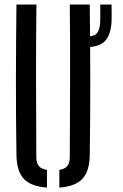

<svg xmlns="http://www.w3.org/2000/svg" viewBox="-20 -820 542 846"><path d="M52.5 -137Q50 -304 50.2 -468.5Q50.5 -633 52.5 -800H140.5Q138.5 -633 138.8 -464.5Q139 -296 140 -129Q140 -102.5 150.5 -89Q161 -75.5 187 -71.5V6.5Q116 1.5 84.8 -32.2Q53.5 -66 52.5 -137ZM241.5 6.5V-71.5Q267 -75.5 277.2 -89.2Q287.5 -103 287.5 -129Q288 -296 288.8 -464.5Q289.5 -633 287.5 -800H375.5Q377.5 -633 377.8 -468.5Q378 -304 375.5 -137Q374.5 -66 343.2 -32.2Q312 1.5 241.5 6.5ZM355.5 -612Q342 -612 330 -614V-658.5Q342.5 -657 356 -657.5Q392.5 -658.5 406 -672.5Q419.5 -686.5 421.5 -722.5Q422 -739 422 -762Q422 -785 421.5 -800H471.5Q472 -784.5 472 -761.5Q472 -738.5 471.5 -722.5Q467.5 -663.5 441.2 -637.8Q415 -612 355.5 -612Z"/></svg>

Font: Big Shoulders Stencil Text Medium
Style: Regular
Weight: 500
Designer: Patric King
Foundry: XO Type Co
Version: Version 1.000